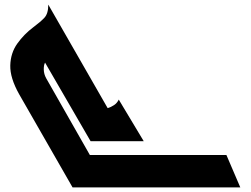

<svg xmlns="http://www.w3.org/2000/svg" viewBox="-20 -611 1085 831"><path d="M294 200 63 -203Q23 -274 24.5 -328Q26 -382 55 -422.5Q84 -463 124 -493Q155 -516 172 -534Q189 -552 189 -591L446 -143Q460 -147 473.5 -156Q487 -165 494 -180L602 0H372L175 -340Q169 -329 169.5 -309.5Q170 -290 180 -272L369 60H960L1020 200Z"/></svg>

Font: Reem Kufi Ink
Style: Bold
Weight: 700
Designer: Khaled Hosny
Version: Version 1.002